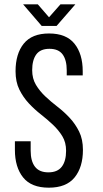

<svg xmlns="http://www.w3.org/2000/svg" viewBox="-20 -862 479 889"><path d="M155 -842 207 -782 260 -842H329L242 -742H173L87 -842ZM207 -707Q287 -707 325 -659.5Q363 -612 363 -532V-513H289V-536Q289 -584 270 -610Q251 -636 209 -636Q167 -636 148 -610Q129 -584 129 -537Q129 -498 146.5 -469Q164 -440 190 -415.5Q216 -391 246.5 -367.5Q277 -344 303 -316Q329 -288 346.5 -252.5Q364 -217 364 -168Q364 -88 325.5 -40.5Q287 7 206 7Q125 7 87 -40.5Q49 -88 49 -168V-208H122V-164Q122 -116 142 -90Q162 -64 204 -64Q246 -64 266 -90Q286 -116 286 -164Q286 -203 268.5 -231.5Q251 -260 225 -284.5Q199 -309 169 -332.5Q139 -356 113 -384Q87 -412 69.5 -447.5Q52 -483 52 -532Q52 -613 90 -660Q128 -707 207 -707Z"/></svg>

Font: Bebas Neue Regular
Style: Regular
Weight: 400
Designer: Ryoichi Tsunekawa & LGV (GE)
Foundry: Free Software Foundation, Inc.
Version: Version 1.003 August 13, 2016